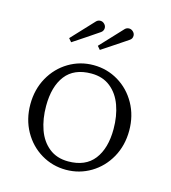

<svg xmlns="http://www.w3.org/2000/svg" viewBox="-96 -682 688 773"><g transform="rotate(15 248.5 -296.0)"><path d="M42.5 -206Q42.5 -268 70.2 -317.8Q98 -367.5 145.2 -395.8Q192.5 -424 248.5 -424Q304.5 -424 351.8 -395.8Q399 -367.5 426.8 -317.8Q454.5 -268 454.5 -206Q454.5 -144 426.8 -94.2Q399 -44.5 351.8 -16.2Q304.5 12 248.5 12Q192.5 12 145.2 -16.2Q98 -44.5 70.2 -94.2Q42.5 -144 42.5 -206ZM392 -196Q392 -250 376.2 -293.8Q360.5 -337.5 328.2 -363.2Q296 -389 248.5 -389Q176.5 -389 141 -343Q105.5 -297 105.5 -216Q105.5 -162 121 -118.2Q136.5 -74.5 168.8 -48.8Q201 -23 248.5 -23Q320.5 -23 356.2 -69.2Q392 -115.5 392 -196ZM348 -603.5Q357.5 -603.5 365 -596.2Q372.5 -589 372.5 -579.5Q372.5 -567 362.5 -560.5L347 -550Q323.5 -534.5 297.8 -517.2Q272 -500 256 -489.5L244 -503.5L331 -596.5Q338 -603.5 348 -603.5ZM228.5 -603.5Q238 -603.5 245.2 -596.2Q252.5 -589 252.5 -579.5Q252.5 -574 250 -569Q247.5 -564 242.5 -560.5Q224 -548 191.5 -526Q159 -504 136.5 -489.5L124.5 -503.5L211.5 -596.5Q218.5 -603.5 228.5 -603.5Z"/></g></svg>

Font: Didactic
Style: Regular
Weight: 400
Designer: Tyler Finck
Foundry: Etcetera Type Co
Version: Version 3.007;FEAKit 1.0